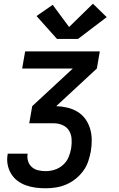

<svg xmlns="http://www.w3.org/2000/svg" viewBox="-20 -806 640 1031"><path d="M226 205Q198 205 171 201.5Q144 198 119 189Q94 180 73.5 164.5Q53 149 39.5 126.5Q26 104 21 77.5Q16 51 21 23Q21 22 21.5 21Q22 20 22 19H129Q129 20 128.5 20.5Q128 21 128 21Q125 41 131 60Q137 79 151.5 91.5Q166 104 185.5 108.5Q205 113 226 113Q250 113 274.5 105Q299 97 318.5 79.5Q338 62 348 38.5Q358 15 362 -9Q366 -34 364.5 -59Q363 -84 351 -104Q339 -124 316.5 -134Q294 -144 269 -144H137L153 -236L371 -438H99L115 -530H516L500 -438L282 -236Q313 -235 342 -228Q371 -221 396 -206Q421 -191 438 -167.5Q455 -144 463.5 -116Q472 -88 472.5 -57Q473 -26 468 5Q463 32 454 59.5Q445 87 427.5 111Q410 135 386.5 154Q363 173 336 184.5Q309 196 281 200.5Q253 205 226 205ZM286 -597 176 -720 263 -780 351 -661 479 -786 553 -714 399 -597Z"/></svg>

Font: Iosevka Curly SmBdExObl
Style: Regular
Weight: 600
Width: 7
Italic angle: -9°
Monospace: yes
Designer: Belleve Invis
Foundry: Belleve Invis
Version: Version 11.1.0; ttfautohint (v1.8.3)